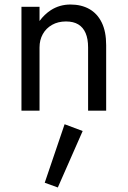

<svg xmlns="http://www.w3.org/2000/svg" viewBox="-20 -490 565 850"><path d="M155 0H75V-460H155V-397Q176 -426 205 -445Q244 -470 292 -470Q340 -470 375.5 -450Q411 -430 430.5 -390Q450 -350 450 -290V0H370V-280Q370 -318 359 -343.5Q348 -369 326.5 -382Q305 -395 272 -395Q237 -395 210.5 -380Q184 -365 169.5 -339Q155 -313 155 -280ZM346 90 236 340 178 319 266 60Z"/></svg>

Font: Venryn Sans
Style: Regular
Weight: 400
Designer: Owen Earl, indestructible type* (font) & Cristiano Sobral (main changes)
Version: Version 3.600; ttfautohint (v1.8.3)